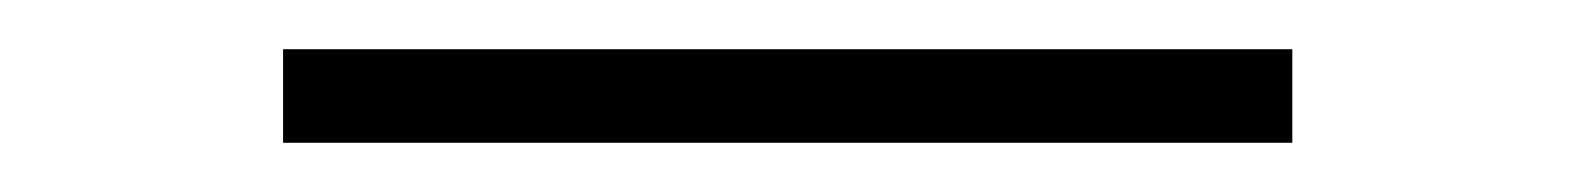

<svg xmlns="http://www.w3.org/2000/svg" viewBox="-20 -20 640 78"><path d="M505 38H95V0H505Z"/></svg>

Font: Iosevka Extralight Extended
Style: Regular
Weight: 200
Width: 7
Monospace: yes
Designer: Belleve Invis
Foundry: Belleve Invis
Version: Version 32.5.0; ttfautohint (v1.8.4)